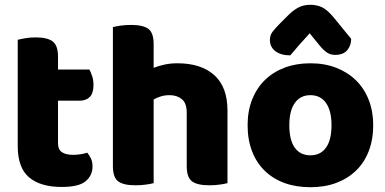

<svg xmlns="http://www.w3.org/2000/svg" viewBox="-20 -765 1608 801"><path d="M237 15Q149 15 101.5 -25Q54 -65 54 -155V-599Q65 -602 85.5 -605.5Q106 -609 129 -609Q178 -609 200 -592Q222 -575 222 -529V-475H353Q359 -464 364.5 -447.5Q370 -431 370 -411Q370 -376 354.5 -360.5Q339 -345 313 -345H222V-167Q222 -141 238.5 -130Q255 -119 285 -119Q300 -119 316 -121.5Q332 -124 344 -128Q353 -117 359.5 -103.5Q366 -90 366 -71Q366 -33 337.5 -9Q309 15 237 15Z M929 -1Q918 2 897.5 5Q877 8 853 8Q803 8 781 -8.5Q759 -25 759 -72V-294Q759 -335 738.5 -351.5Q718 -368 688 -368Q668 -368 651.5 -363Q635 -358 621 -350V-1Q610 2 589.5 5Q569 8 545 8Q495 8 473 -8.5Q451 -25 451 -72V-652Q462 -655 482.5 -658Q503 -661 527 -661Q577 -661 599 -644.5Q621 -628 621 -581V-482Q641 -490 666 -495.5Q691 -501 720 -501Q819 -501 874 -451.5Q929 -402 929 -304V-1Z M1537 -243Q1537 -183 1518.5 -135Q1500 -87 1465.5 -53.5Q1431 -20 1383 -2Q1335 16 1275 16Q1215 16 1167 -1.5Q1119 -19 1084.5 -52.5Q1050 -86 1031.5 -134Q1013 -182 1013 -243Q1013 -302 1032 -350Q1051 -398 1085.5 -431.5Q1120 -465 1168 -483Q1216 -501 1275 -501Q1334 -501 1382 -482.5Q1430 -464 1464.5 -430.5Q1499 -397 1518 -349Q1537 -301 1537 -243ZM1275 -368Q1233 -368 1210 -335.5Q1187 -303 1187 -243Q1187 -180 1210 -148.5Q1233 -117 1275 -117Q1317 -117 1340 -149Q1363 -181 1363 -243Q1363 -303 1340 -335.5Q1317 -368 1275 -368ZM1272 -626Q1259 -611 1248.5 -600Q1238 -589 1229 -578.5Q1220 -568 1211 -557.5Q1202 -547 1191 -534Q1152 -534 1129 -551.5Q1106 -569 1106 -598Q1106 -618 1117 -632.5Q1128 -647 1150 -669L1184 -703Q1203 -722 1224.5 -733.5Q1246 -745 1275 -745Q1301 -745 1323 -735Q1345 -725 1374 -690L1445 -603Q1445 -575 1428.5 -555.5Q1412 -536 1378 -536Q1358 -536 1343 -546.5Q1328 -557 1312 -577Z"/></svg>

Font: Baloo Bhaina 2 ExtraBold
Style: Regular
Weight: 800
Designer: Yesha Goshar, Manish Minz, Shuchita Grover and Ek Type
Foundry: Ek Type
Version: Version 1.640;hotconv 1.0.111;makeotfexe 2.5.65597; ttfautoh